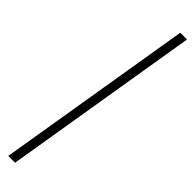

<svg xmlns="http://www.w3.org/2000/svg" viewBox="-410 -914 1100 1100"><g transform="rotate(45 140.0 -364.0)"><path d="M279.8 -961.9 82.5 234.4H27.3L225.1 -961.9Z"/></g></svg>

Font: Inter Tight Light
Style: Italic
Weight: 300
Italic angle: -9.39999°
Designer: Rasmus Andersson
Foundry: rsms
Version: Version 3.004